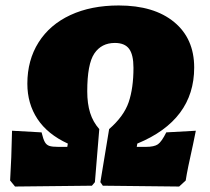

<svg xmlns="http://www.w3.org/2000/svg" viewBox="-20 -679 768 702"><path d="M80 -373Q80 -459 121 -524Q162 -589 237.5 -624Q313 -659 414 -659Q543 -659 616.5 -598.5Q690 -538 690 -432Q690 -240 482 -154L480 -142H513Q544 -142 557.5 -151.5Q571 -161 588 -195L696 -201L686 -152Q665 -59 659 -19L635 3L356 0L347 -13L379 -207Q433 -254 450.5 -305.5Q468 -357 468 -431Q468 -479 452 -500.5Q436 -522 400 -522Q351 -522 325 -483.5Q299 -445 299 -345Q299 -300 309.5 -266.5Q320 -233 343 -207L327 -13L316 0L35 3L17 -19Q22 -99 24 -201L132 -195Q138 -170 144 -159.5Q150 -149 160.5 -145.5Q171 -142 193 -142H226L228 -154Q154 -188 117 -244Q80 -300 80 -373Z"/></svg>

Font: Alegreya Black
Style: Italic
Weight: 900
Italic angle: -7°
Designer: Juan Pablo del Peral
Foundry: Huerta Tipografica
Version: Version 2.007; ttfautohint (v1.6)